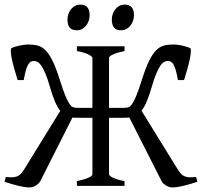

<svg xmlns="http://www.w3.org/2000/svg" viewBox="-20 -819 899 846"><path d="M849.6 -18.1Q817.4 -7.3 788.3 -0.2Q759.3 6.8 740.2 6.8Q726.1 6.8 712.6 -1Q699.2 -8.8 692.4 -20L549.8 -301.3Q545.9 -300.8 542 -300.5Q538.1 -300.3 533.7 -300.3Q526.4 -300.3 517.1 -300Q507.8 -299.8 498 -299.8H460.4V-50.8Q460.4 -44.9 476.8 -36.4Q493.2 -27.8 528.8 -21V0H318.8V-21Q352.1 -27.8 369.6 -35.9Q387.2 -43.9 387.2 -50.8V-299.8H349.6Q329.1 -299.8 314.9 -300.3H307.1Q303.2 -300.3 299.3 -301.3L157.2 -20Q150.4 -8.8 137 -1Q123.5 6.8 109.4 6.8Q90.3 6.8 61.3 -0.2Q32.2 -7.3 0 -18.1L5.4 -39.1Q22 -37.6 33.4 -37.8Q44.9 -38.1 53.7 -41.3Q62.5 -44.4 69.3 -50.8Q76.2 -57.1 83.5 -67.9L245.6 -330.6Q232.4 -346.7 221.7 -372.6Q210.9 -398.4 199.7 -437Q189.5 -472.7 180.2 -494.6Q170.9 -516.6 162.4 -529.1Q153.8 -541.5 145.5 -545.9Q137.2 -550.3 128.9 -550.3Q121.6 -550.3 115.5 -546.9Q109.4 -543.5 104 -534.4Q98.6 -525.4 94 -509Q89.4 -492.7 84.5 -466.3H57.6Q49.3 -492.7 42.5 -517.3Q35.6 -542 31.7 -561.5Q27.8 -581.1 27.6 -593.5Q27.3 -606 31.7 -607.9Q39.6 -610.8 49.1 -613.8Q58.6 -616.7 68.4 -618.7Q78.1 -620.6 87.2 -621.8Q96.2 -623 103.5 -623Q127.4 -623 146.2 -618.2Q165 -613.3 181.2 -596.9Q197.3 -580.6 212.4 -549.3Q227.5 -518.1 244.1 -465.3Q258.3 -420.4 268.6 -395.8Q278.8 -371.1 287.4 -359.6Q295.9 -348.1 304.2 -345.9Q312.5 -343.8 323.2 -343.8H387.2V-564Q387.2 -569.8 370.6 -578.6Q354 -587.4 318.8 -594.2V-615.2H528.8V-594.2Q495.6 -587.4 478 -579.1Q460.4 -570.8 460.4 -564V-343.8H525.4Q536.1 -343.8 544.4 -345.9Q552.7 -348.1 561.3 -359.6Q569.8 -371.1 580.1 -395.8Q590.3 -420.4 604.5 -465.3Q621.1 -518.1 636.2 -549.3Q651.4 -580.6 667.5 -596.9Q683.6 -613.3 702.1 -618.2Q720.7 -623 745.1 -623Q752.4 -623 761.5 -621.8Q770.5 -620.6 780.3 -618.7Q790 -616.7 799.6 -613.8Q809.1 -610.8 816.9 -607.9Q821.3 -606 821 -593.5Q820.8 -581.1 816.9 -561.5Q813 -542 806.2 -517.3Q799.3 -492.7 791 -466.3H764.2Q759.3 -492.7 754.6 -509Q750 -525.4 744.6 -534.4Q739.3 -543.5 733.2 -546.9Q727.1 -550.3 719.7 -550.3Q711.4 -550.3 703.1 -545.9Q694.8 -541.5 686.3 -529.1Q677.7 -516.6 668.5 -494.6Q659.2 -472.7 648.9 -437Q637.7 -398.9 627 -373Q616.2 -347.2 603.5 -331.1L766.1 -67.9Q773.4 -57.1 780.3 -50.8Q787.1 -44.4 795.9 -41.3Q804.7 -38.1 816.2 -37.8Q827.6 -37.6 844.2 -39.1ZM570.3 -752.4Q570.3 -738.8 565.9 -726.6Q561.5 -714.4 554 -705.3Q546.4 -696.3 536.1 -690.9Q525.9 -685.5 513.7 -685.5Q491.7 -685.5 482.2 -697.8Q472.7 -710 472.7 -732.4Q472.7 -746.1 477.1 -758.3Q481.4 -770.5 489.3 -779.5Q497.1 -788.6 507.1 -793.7Q517.1 -798.8 528.8 -798.8Q570.3 -798.8 570.3 -752.4ZM375 -752.4Q375 -738.8 370.6 -726.6Q366.2 -714.4 358.6 -705.3Q351.1 -696.3 340.8 -690.9Q330.6 -685.5 318.4 -685.5Q296.4 -685.5 286.9 -697.8Q277.3 -710 277.3 -732.4Q277.3 -746.1 281.7 -758.3Q286.1 -770.5 293.9 -779.5Q301.8 -788.6 311.8 -793.7Q321.8 -798.8 333.5 -798.8Q375 -798.8 375 -752.4Z"/></svg>

Font: Gentium Unicode
Style: Regular
Weight: 400
Version: Version 1.009